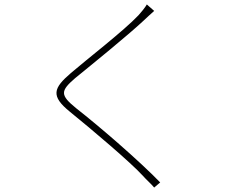

<svg xmlns="http://www.w3.org/2000/svg" viewBox="-20 -801 1040 863"><path d="M640 -781C633 -768 614 -745 603 -733C536 -662 371 -535 299 -473C220 -405 206 -370 295 -298C389 -222 570 -69 623 -10C637 6 660 26 673 42L700 19C605 -79 429 -231 323 -314C249 -374 251 -392 318 -450C398 -515 552 -640 624 -707C634 -716 662 -743 673 -752Z"/></svg>

Font: Source Han Sans CN ExtraLight
Style: Regular
Weight: 250
Designer: Ryoko NISHIZUKA (kana & ideographs); Paul D. Hunt (Latin, Greek & Cyrillic); Wenlong ZHANG (bopomofo); Sandoll Communica
Foundry: Adobe Systems Incorporated
Version: Version 1.004;PS 1.004;hotconv 16.6.51;makeotf.lib2.5.65220